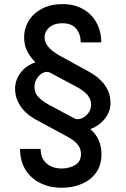

<svg xmlns="http://www.w3.org/2000/svg" viewBox="-20 -757 605 925"><path d="M467.8 -552.7H369.1Q368.7 -592.3 347.2 -618.7Q325.7 -645 280.3 -645Q252.4 -645 233.4 -635.3Q214.4 -625.5 204.6 -610.1Q194.8 -594.7 194.8 -576.7Q194.8 -557.1 206.5 -540Q218.3 -522.9 235.4 -510Q252.4 -497.1 268.6 -488.3L405.8 -413.1Q419.4 -405.8 438 -393.1Q456.5 -380.4 473.9 -361.1Q491.2 -341.8 502.2 -315.7Q513.2 -289.6 512.2 -254.4Q511.2 -227.1 497.1 -202.6Q482.9 -178.2 461.2 -160.9Q439.5 -143.6 416 -135.7L415.5 -134.8Q442.9 -111.3 455.8 -80.8Q468.8 -50.3 468.8 -14.2Q468.8 39.6 442.4 75.4Q416 111.3 373 129.4Q330.1 147.5 278.3 147.5Q219.2 147.5 173.6 124.8Q127.9 102.1 102.3 60.1Q76.7 18.1 76.7 -39.6H175.8Q175.8 6.3 204.6 30.8Q233.4 55.2 278.8 54.7Q314.5 54.7 342.3 37.8Q370.1 21 370.1 -14.2Q370.1 -38.1 358.4 -54.7Q346.7 -71.3 330.1 -82.8Q313.5 -94.2 297.4 -102.5L160.2 -176.8Q146 -184.1 127.2 -196.8Q108.4 -209.5 91.3 -229Q74.2 -248.5 63 -275.1Q51.8 -301.8 52.7 -336.4Q54.2 -363.8 67.4 -388.2Q80.6 -412.6 102.1 -430.4Q123.5 -448.2 149.4 -455.6V-458Q125.5 -481.9 110.8 -511Q96.2 -540 96.2 -576.7Q96.7 -623.5 120.1 -659.7Q143.6 -695.8 185.1 -716.6Q226.6 -737.3 280.3 -737.3Q337.4 -737.3 379.4 -713.6Q421.4 -689.9 444.6 -648.2Q467.8 -606.4 467.8 -552.7ZM418.9 -252Q419.4 -269.5 411.1 -284.9Q402.8 -300.3 388.2 -312.7Q373.5 -325.2 355.5 -335L222.7 -406.2Q208 -414.6 190.4 -407.5Q172.9 -400.4 159.9 -382.1Q147 -363.8 146 -338.9Q145.5 -310.1 164.6 -290Q183.6 -270 210.9 -254.9L338.4 -186.5Q352.1 -179.2 370.8 -185.8Q389.6 -192.4 403.8 -210Q418 -227.5 418.9 -252Z"/></svg>

Font: Inter V
Style: Weight 500 Optical size 14.0
Weight: 500
Designer: Rasmus Andersson
Foundry: rsms
Version: Version 4.000;git-4fc901f